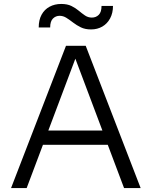

<svg xmlns="http://www.w3.org/2000/svg" viewBox="-20 -952 768 972"><path d="M36 0 314 -720H386L115 0ZM608 0 337 -720H414L692 0ZM174 -291H550V-219H174ZM441 -803Q411 -803 389.5 -813.5Q368 -824 350.5 -837.5Q333 -851 316.5 -861.5Q300 -872 282 -872Q262 -872 248 -858Q234 -844 234 -813H176Q176 -851 190.5 -877.5Q205 -904 231 -918Q257 -932 290 -932Q321 -932 342 -921.5Q363 -911 379 -897.5Q395 -884 410.5 -873.5Q426 -863 445 -863Q466 -863 480 -877Q494 -891 494 -922H552Q552 -886 537.5 -859Q523 -832 498 -817.5Q473 -803 441 -803Z"/></svg>

Font: Instrument Sans
Style: Regular
Weight: 400
Designer: Rodrigo Fuenzalida
Foundry: fragTYPE
Version: Version 1.000;gftools[0.9.28]